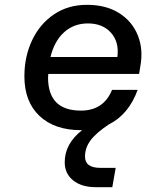

<svg xmlns="http://www.w3.org/2000/svg" viewBox="-20 -530 606 795"><path d="M81 -214Q81 -296 113 -363.5Q145 -431 203.5 -470.5Q262 -510 340 -510Q419 -510 473 -476Q527 -442 550.5 -384Q574 -326 561 -255L556 -224H180Q179 -217 179 -209Q179 -72 315 -72Q409 -72 444 -158H550Q513 -56 431 -15Q378 20 355 51Q332 82 332 118Q332 165 395 165H459L445 245H376Q318 245 283 217Q248 189 248 142Q248 65 320 9Q318 9 316 9Q206 9 143.5 -50Q81 -109 81 -214ZM344 -433Q286 -433 245.5 -396.5Q205 -360 189 -294H466Q474 -356 439.5 -394.5Q405 -433 344 -433Z"/></svg>

Font: Overused Grotesk Medium
Style: Italic
Weight: 500
Italic angle: -10°
Version: Version 0.003